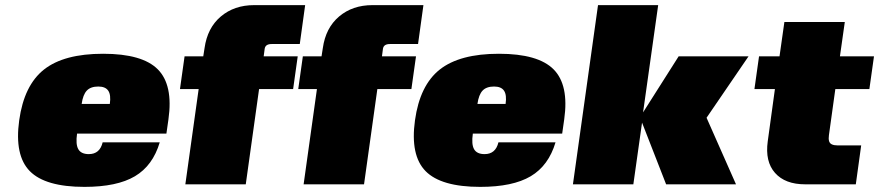

<svg xmlns="http://www.w3.org/2000/svg" viewBox="-20 -720 3434 750"><path d="M630 -198H281Q275 -156 286 -137Q297 -118 327 -118Q370 -118 381 -164H604Q577 -73 507 -31.5Q437 10 310 10Q157 10 96.5 -51.5Q36 -113 55 -250Q74 -387 152 -448.5Q230 -510 383 -510Q536 -510 596.5 -449Q657 -388 638 -254ZM364 -382Q334 -382 319 -366Q304 -350 299 -314H409Q414 -349 403 -365.5Q392 -382 364 -382Z M1151 -548H1041Q1017 -548 1014 -530L1010 -500H1143L1125 -372H992L940 0H704L756 -372H683L701 -500H774L779 -532Q790 -611 842.5 -655.5Q895 -700 973 -700H1172Z M1613 -548H1503Q1479 -548 1476 -530L1472 -500H1605L1587 -372H1454L1402 0H1166L1218 -372H1145L1163 -500H1236L1241 -532Q1252 -611 1304.5 -655.5Q1357 -700 1435 -700H1634Z M2176 -198H1827Q1821 -156 1832 -137Q1843 -118 1873 -118Q1916 -118 1927 -164H2150Q2123 -73 2053 -31.5Q1983 10 1856 10Q1703 10 1642.5 -51.5Q1582 -113 1601 -250Q1620 -387 1698 -448.5Q1776 -510 1929 -510Q2082 -510 2142.5 -449Q2203 -388 2184 -254ZM1910 -382Q1880 -382 1865 -366Q1850 -350 1845 -314H1955Q1960 -349 1949 -365.5Q1938 -382 1910 -382Z M2551 -700 2492 -281 2631 -500H2904L2740 -260L2855 0H2582L2488 -241L2454 0H2218L2316 -700Z M3218 -192Q3216 -178 3218.5 -169Q3221 -160 3229.5 -156Q3238 -152 3252 -152H3344L3323 0H3125Q3047 0 3007.5 -44.5Q2968 -89 2979 -168L3007 -372H2927L2945 -500H3025L3044 -634H3280L3261 -500H3394L3376 -372H3243Z"/></svg>

Font: Fivo Sans Modern ExtBlk
Style: Regular
Weight: 900
Designer: Alexander Slobzheninov
Foundry: Alexander Slobzheninov
Version: 1.0